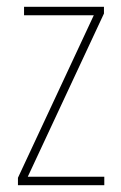

<svg xmlns="http://www.w3.org/2000/svg" viewBox="-20 -547 357 567"><path d="M288 0V-25H62L287 -507V-527H51V-502H257L33 -22V0Z"/></svg>

Font: Noto Sans Gujarati UI Condensed Thin
Style: Regular
Weight: 100
Width: 3
Designer: Jelle Bosma - Monotype Design Team, Universal Thirst
Foundry: Monotype Imaging Inc.
Version: Version 2.106